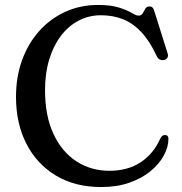

<svg xmlns="http://www.w3.org/2000/svg" viewBox="-20 -736 734 774"><path d="M659 -176.5Q659 -143 640.2 -108.8Q621.5 -74.5 586.5 -45.8Q551.5 -17 501.5 0.5Q451.5 18 388 18Q281.5 18 204.5 -28.8Q127.5 -75.5 86 -157.2Q44.5 -239 44.5 -345.5Q44.5 -426 69 -493.5Q93.5 -561 138.2 -611Q183 -661 243.5 -688.5Q304 -716 375 -716Q427 -716 459.8 -705.5Q492.5 -695 510.8 -684Q529 -673 538 -673Q550 -673 555.2 -682.2Q560.5 -691.5 565.8 -700.8Q571 -710 582.5 -710Q590 -710 594.8 -705.5Q599.5 -701 602.5 -690L656 -520Q659 -510 654.5 -502.8Q650 -495.5 640 -494Q631 -492.5 623.8 -496.2Q616.5 -500 612 -509.5Q584.5 -569 550.8 -605.5Q517 -642 476.5 -658.2Q436 -674.5 387 -674.5Q338.5 -674.5 297.2 -653Q256 -631.5 225.8 -591.8Q195.5 -552 178.5 -496.5Q161.5 -441 161.5 -372.5Q161.5 -269 195.5 -196.2Q229.5 -123.5 288.2 -85.5Q347 -47.5 421 -47.5Q495 -47.5 547 -81.8Q599 -116 625.5 -176.5Q630.5 -186 635.8 -189.2Q641 -192.5 647.5 -191.5Q653.5 -191 656.2 -187Q659 -183 659 -176.5Z"/></svg>

Font: Fraunces 18pt
Style: Regular
Weight: 400
Version: Version 1.000;[b76b70a41]